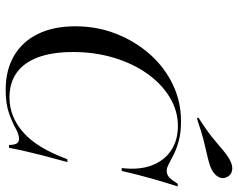

<svg xmlns="http://www.w3.org/2000/svg" viewBox="-98 -698 807 650"><g transform="rotate(90 305.0 -372.5)"><path d="M283.9 11.3Q216.9 11.3 168.5 -16.9Q120.2 -45.2 94.4 -98Q68.5 -150.8 68.5 -224.2Q68.5 -298.4 94 -362.9Q119.4 -427.4 163.3 -477Q207.3 -526.6 265.3 -554.4Q323.4 -582.3 389.5 -582.3Q428.2 -582.3 455.2 -575Q482.3 -567.7 501.6 -558.1Q521 -548.4 534.3 -541.1Q547.6 -533.9 558.1 -533.9Q571 -533.9 580.2 -542.7Q589.5 -551.6 601.6 -571H610.5Q597.6 -530.6 584.3 -483.9Q571 -437.1 558.1 -381.5H548.4Q555.6 -440.3 539.5 -483.1Q523.4 -525.8 488.7 -548.8Q454 -571.8 406.5 -571.8Q354.8 -571.8 309.3 -544.4Q263.7 -516.9 229 -468.1Q194.4 -419.4 175 -354.8Q155.6 -290.3 155.6 -216.9Q155.6 -146.8 173.4 -98.8Q191.1 -50.8 225.4 -26.2Q259.7 -1.6 309.7 -1.6Q374.2 -1.6 427.4 -48Q480.6 -94.4 518.5 -197.6H528.2Q513.7 -145.2 504.4 -108.9Q495.2 -72.6 489.5 -46.8Q483.9 -21 479.8 0H470.2Q470.2 -17.7 465.3 -25.8Q460.5 -33.9 449.2 -33.9Q434.7 -33.9 414.5 -22.6Q394.4 -11.3 362.9 0Q331.5 11.3 283.9 11.3ZM380.6 -636.3 377.4 -641.1Q421.8 -669.4 446.8 -689.9Q471.8 -710.5 488.7 -725Q505.6 -739.5 522.6 -748.4Q541.1 -758.1 556.5 -755.2Q571.8 -752.4 579 -737.9Q585.5 -724.2 579.4 -710.9Q573.4 -697.6 555.6 -687.1Q539.5 -679 517.3 -673.8Q495.2 -668.5 462.9 -660.9Q430.6 -653.2 380.6 -636.3Z"/></g></svg>

Font: Playfair 144pt
Style: Italic
Weight: 400
Italic angle: -15.6°
Designer: Claus Eggers Sørensen
Foundry: Claus Eggers Sørensen
Version: Version 2.001;gftools[0.9.30]